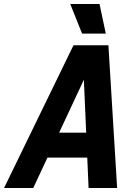

<svg xmlns="http://www.w3.org/2000/svg" viewBox="-58 -935 678 955"><path d="M-37.8 0 307.6 -710H481.2L524.6 0H382.6L359.2 -538.4L107.4 0ZM125.6 -151 188 -275.2H416L425.6 -151ZM350.2 -768 291.4 -915.2H437L468.2 -768Z"/></svg>

Font: Geist Mono
Style: Italic
Weight: 400
Italic angle: -12°
Monospace: yes
Designer: Basement.studio, Andrés Briganti, Mateo Zaragoza
Foundry: Basement.studio, Vercel, Andrés Briganti, Guido Ferreyra, Mateo Zaragoza
Version: Version 1.500